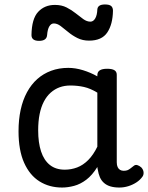

<svg xmlns="http://www.w3.org/2000/svg" viewBox="-20 -823 664 860"><path d="M258 17Q201 17 157 -10.5Q113 -38 88 -94Q63 -150 63 -235Q63 -287 72.5 -331Q82 -375 101 -410Q120 -445 147 -469Q174 -493 209 -506Q244 -519 286 -519Q318 -519 352 -508.5Q386 -498 416 -481V-486Q416 -501 427 -508Q438 -515 460 -515Q482 -515 492.5 -508.5Q503 -502 503 -488V-96Q503 -83 507 -74.5Q511 -66 518 -62Q525 -58 534 -58Q544 -58 550.5 -60.5Q557 -63 563.5 -68Q570 -73 579 -80Q586 -86 595 -83.5Q604 -81 613 -73Q622 -63 623 -52Q624 -41 619 -33Q608 -17 591 -6Q574 5 554.5 11Q535 17 515 17Q492 17 475 12Q458 7 446 -3.5Q434 -14 427.5 -29Q421 -44 418 -63Q418 -64 417 -67.5Q416 -71 416 -75Q393 -38 366.5 -18Q340 2 312 9.5Q284 17 258 17ZM151 -239Q151 -184 164 -144.5Q177 -105 203.5 -84Q230 -63 270 -63Q299 -63 325.5 -73Q352 -83 375 -106Q398 -129 416 -166V-408Q385 -427 356 -433.5Q327 -440 295 -440Q269 -440 247 -432Q225 -424 207 -408Q189 -392 176.5 -368Q164 -344 157.5 -312Q151 -280 151 -239ZM155 -640Q121 -640 121 -666Q122 -739 151 -770Q180 -801 226 -801Q256 -801 278.5 -789.5Q301 -778 319 -763.5Q337 -749 353 -737.5Q369 -726 385 -726Q398 -726 406.5 -740.5Q415 -755 416 -781Q418 -803 450 -803Q470 -803 478 -796Q486 -789 486 -775Q485 -714 460.5 -677.5Q436 -641 379 -641Q350 -641 327 -652.5Q304 -664 285.5 -679.5Q267 -695 251.5 -706.5Q236 -718 221 -718Q209 -718 201 -705Q193 -692 191 -666Q190 -653 181 -646.5Q172 -640 155 -640Z"/></svg>

Font: Playwrite VN
Style: Regular
Weight: 400
Designer: Veronika Burian, José Scaglione
Foundry: TypeTogether
Version: Version 1.002